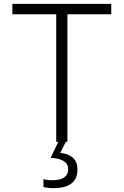

<svg xmlns="http://www.w3.org/2000/svg" viewBox="-20 -734 640 994"><path d="M282 0 242 83Q333 88 333 142Q333 199 249 199Q240 199 228.5 198Q217 197 205 193V234Q226 240 257 240Q381 240 381 143Q381 68 292 57L321 0H329V-660H556V-714H44V-660H271V0Z"/></svg>

Font: Noto Sans Mono UI Light
Style: Regular
Weight: 300
Designer: Monotype Design team
Foundry: Monotype Imaging Inc.
Version: 1.000